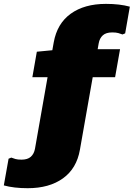

<svg xmlns="http://www.w3.org/2000/svg" viewBox="-102 -781 700 1005"><path d="M43 204.1Q-29.3 204.1 -82 189.5L-57.1 49.8L-43 43.9Q-33.2 47.9 -21.2 51.3Q-9.3 54.7 10.3 54.7Q42.5 54.7 59.3 39.6Q76.2 24.4 81.1 -2.4L147 -377H67.4L90.8 -510.3L171.9 -518.1L179.2 -559.1Q196.8 -657.7 268.3 -709.2Q339.8 -760.7 452.6 -760.7Q524.9 -760.7 577.6 -746.1L553.2 -606.4L539.1 -600.6Q529.3 -604.5 517.3 -607.9Q505.4 -611.3 485.4 -611.3Q453.1 -611.3 436.3 -596.2Q419.4 -581.1 414.6 -554.2L409.2 -523.4H526.4L500.5 -377H383.3L316.4 2.4Q299.3 101.1 227.5 152.6Q155.8 204.1 43 204.1Z"/></svg>

Font: Bevan
Style: Italic
Weight: 400
Italic angle: -10°
Designer: Vernon Adams
Foundry: Vernon Adams
Version: Version 2.100; ttfautohint (v1.8.3)